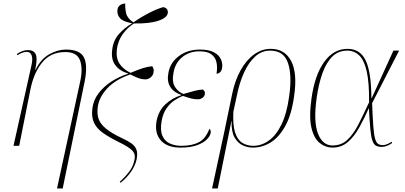

<svg xmlns="http://www.w3.org/2000/svg" viewBox="-20 -821 2279 1081"><path d="M301 240 431 -360Q448 -437 430 -482.5Q412 -528 348 -528Q264 -528 216 -467.5Q168 -407 150 -311L88 0H56L158 -457Q165 -490 158 -509.5Q151 -529 130 -529Q123 -529 111 -526Q99 -523 78 -510L75 -517Q108 -539 137 -539Q171 -539 181.5 -514.5Q192 -490 178 -428H180Q210 -489 257.5 -515.5Q305 -542 351 -542Q431 -542 453 -497Q475 -452 456 -359L333 240Z M659 208 654 203Q690 170 710.5 141Q731 112 737 79Q745 46 723 25Q701 4 653 -19Q596 -47 560 -72.5Q524 -98 509 -130.5Q494 -163 500 -211Q506 -258 535.5 -296.5Q565 -335 609 -363Q653 -391 702 -406V-407Q654 -421 629 -454.5Q604 -488 612 -543Q618 -593 649 -628.5Q680 -664 724 -690Q674 -699 656.5 -718Q639 -737 641 -762Q642 -781 655 -791Q668 -801 685 -801Q684 -772 690.5 -745Q697 -718 731 -695Q779 -728 825 -751Q871 -774 900 -781Q926 -775 925 -751Q924 -722 872.5 -704.5Q821 -687 734 -689Q698 -666 671.5 -629.5Q645 -593 638 -544Q632 -493 653.5 -461.5Q675 -430 715 -411Q758 -429 785 -437.5Q812 -446 837 -448Q842 -441 844.5 -432.5Q847 -424 844 -411Q841 -395 827 -384.5Q813 -374 800 -374Q780 -374 764 -379.5Q748 -385 713 -402Q628 -372 582 -321.5Q536 -271 530 -215Q526 -181 534.5 -153.5Q543 -126 573.5 -99.5Q604 -73 665 -44Q698 -29 719 -14.5Q740 0 748 21Q756 42 749 77Q742 110 719 144Q696 178 659 208Z M997 10Q921 10 885.5 -30.5Q850 -71 861 -137Q872 -197 910.5 -233Q949 -269 1000 -285V-287Q958 -301 938.5 -332Q919 -363 928 -410Q938 -469 987.5 -505.5Q1037 -542 1106 -542Q1156 -542 1184.5 -526.5Q1213 -511 1224 -487Q1235 -463 1230 -436Q1227 -421 1218 -413.5Q1209 -406 1199 -406Q1205 -441 1199 -469.5Q1193 -498 1170.5 -515Q1148 -532 1104 -532Q1045 -532 1005.5 -499Q966 -466 957 -412Q947 -361 965 -332Q983 -303 1013 -292Q1050 -303 1075.5 -309.5Q1101 -316 1123 -317Q1128 -312 1131.5 -306.5Q1135 -301 1133 -290Q1131 -278 1119.5 -270Q1108 -262 1095 -262Q1075 -262 1058.5 -266Q1042 -270 1010 -281Q986 -272 961 -255Q936 -238 916.5 -209.5Q897 -181 890 -139Q881 -88 894 -57.5Q907 -27 935.5 -13.5Q964 0 1001 0Q1061 0 1099.5 -20Q1138 -40 1159 -96Q1169 -88 1166 -72Q1163 -55 1144.5 -36Q1126 -17 1089.5 -3.5Q1053 10 997 10Z M1174 240 1241 -70 1288 -296Q1304 -371 1335.5 -427Q1367 -483 1410.5 -514.5Q1454 -546 1504 -546Q1583 -546 1619 -478Q1655 -410 1636 -281Q1622 -177 1587 -113Q1552 -49 1504.5 -19.5Q1457 10 1403 10Q1375 10 1347 -2.5Q1319 -15 1300.5 -47.5Q1282 -80 1284 -140H1283L1206 240ZM1406 0Q1452 0 1493.5 -29.5Q1535 -59 1565 -120.5Q1595 -182 1608 -279Q1625 -396 1601.5 -466Q1578 -536 1501 -536Q1454 -536 1417.5 -503.5Q1381 -471 1354.5 -413.5Q1328 -356 1313 -280L1294 -193Q1290 -119 1303 -77Q1316 -35 1343 -17.5Q1370 0 1406 0Z M1852 10Q1813 10 1780.5 -15.5Q1748 -41 1733.5 -101.5Q1719 -162 1734 -268Q1752 -398 1805 -472Q1858 -546 1937 -546Q2007 -546 2038.5 -481.5Q2070 -417 2071 -269H2073L2195 -536H2227L2075 -240Q2078 -162 2081.5 -114.5Q2085 -67 2091 -43.5Q2097 -20 2107.5 -12Q2118 -4 2135 -4Q2148 -4 2161.5 -10Q2175 -16 2185 -23L2188 -16Q2176 -7 2160.5 -0.5Q2145 6 2129 6Q2109 6 2096.5 -1Q2084 -8 2076.5 -29.5Q2069 -51 2065 -94.5Q2061 -138 2057 -211H2056Q2030 -152 2002 -102Q1974 -52 1938 -21Q1902 10 1852 10ZM1852 -2Q1902 -2 1936.5 -34.5Q1971 -67 1999 -122.5Q2027 -178 2058 -245Q2059 -357 2044.5 -420Q2030 -483 2002 -509.5Q1974 -536 1935 -536Q1885 -536 1851 -502.5Q1817 -469 1795.5 -409Q1774 -349 1763 -271Q1744 -137 1770 -69.5Q1796 -2 1852 -2Z"/></svg>

Font: Noto Serif Display SemiCondensed Thin
Style: Italic
Weight: 100
Width: 4
Italic angle: -12°
Designer: Monotype Design Team
Foundry: Monotype Imaging Inc.
Version: Version 2.009